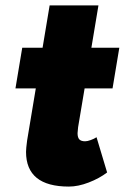

<svg xmlns="http://www.w3.org/2000/svg" viewBox="-20 -676 465 708"><path d="M76 -116Q76 -128 80 -158L112 -350H37L62 -500H137L163 -656H343L317 -500H420L395 -350H292L268 -207Q266 -191 266 -185Q266 -169 272.5 -162Q279 -155 294 -155Q302 -155 314.5 -159.5Q327 -164 336 -170L375 -40Q346 -18 307 -3Q268 12 234 12Q76 12 76 -116Z"/></svg>

Font: Oak Sans Black
Style: Italic
Weight: 900
Italic angle: -9.5°
Foundry: Erik Kennedy, Walven
Version: Version 1.000